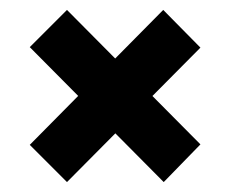

<svg xmlns="http://www.w3.org/2000/svg" viewBox="-20 -510 464 387"><path d="M115 -143 40 -218 309 -490 384 -414ZM310 -143 40 -415 115 -490 384 -219Z"/></svg>

Font: Bricolage Grotesque 72pt SemiCondensed
Style: Bold
Weight: 700
Width: 4
Designer: Mathieu Triay
Foundry: Atelier Triay
Version: Version 1.001;gftools[0.9.33.dev8+g029e19f]